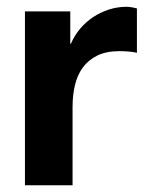

<svg xmlns="http://www.w3.org/2000/svg" viewBox="-20 -551 429 571"><path d="M189 -517.1V-420.9H190.9Q201.2 -445.3 218.3 -465.6Q235.4 -485.8 257.1 -500.2Q278.8 -514.6 304.2 -522.7Q329.6 -530.8 356 -530.8Q362.8 -530.8 370.8 -529.5Q378.9 -528.3 387.2 -525.9V-394Q377.4 -396.5 363 -397.7Q348.6 -398.9 335.9 -398.9Q296.4 -398.9 269.8 -386Q243.2 -373 226.6 -350.6Q210 -328.1 202.9 -297.9Q195.8 -267.6 195.8 -232.9V0H54.2V-517.1Z"/></svg>

Font: XB Khoramshahr
Style: Bold
Weight: 700
Designer: Behnam
Foundry: Irmug
Version: Version 8.005 2009